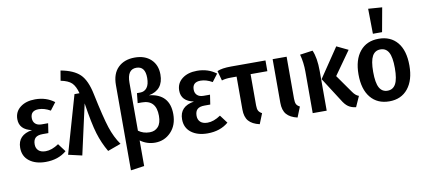

<svg xmlns="http://www.w3.org/2000/svg" viewBox="-86 -1146 3749 1690"><g transform="rotate(-10 1788.5 -301.0)"><path d="M241 -544Q340 -544 412 -489L361 -422Q307 -453 257 -453Q184 -453 184 -386Q184 -354 204 -335.5Q224 -317 260 -317H318L305 -231H254Q209 -231 189 -212Q169 -193 169 -154Q169 -119 191 -98.5Q213 -78 255 -78Q310 -78 372 -120L426 -48Q352 15 239 15Q149 15 93.5 -27.5Q38 -70 38 -146Q38 -261 168 -282Q57 -305 57 -399Q57 -465 108 -504.5Q159 -544 241 -544Z M506 -755Q621 -734 677 -680Q733 -626 759 -498Q804 -283 834.5 -190Q865 -97 914 -28L796 15Q749 -65 721 -157Q693 -249 665 -433L565 15L443 -13L591 -529H636Q619 -594 588.5 -623.5Q558 -653 491 -666Z M1235 -405Q1417 -385 1417 -205Q1417 -106 1359 -45.5Q1301 15 1217 15Q1144 15 1085 -28V201L964 218V-544Q964 -646 1019.5 -700Q1075 -754 1168 -754Q1259 -754 1312.5 -703.5Q1366 -653 1366 -568Q1366 -430 1235 -405ZM1186 -83Q1233 -83 1261.5 -115Q1290 -147 1290 -212Q1290 -354 1163 -354H1125L1134 -442H1163Q1201 -442 1223.5 -471Q1246 -500 1246 -559Q1246 -663 1167 -663Q1085 -663 1085 -544V-115Q1128 -83 1186 -83Z M1688 -544Q1787 -544 1859 -489L1808 -422Q1754 -453 1704 -453Q1631 -453 1631 -386Q1631 -354 1651 -335.5Q1671 -317 1707 -317H1765L1752 -231H1701Q1656 -231 1636 -212Q1616 -193 1616 -154Q1616 -119 1638 -98.5Q1660 -78 1702 -78Q1757 -78 1819 -120L1873 -48Q1799 15 1686 15Q1596 15 1540.5 -27.5Q1485 -70 1485 -146Q1485 -261 1615 -282Q1504 -305 1504 -399Q1504 -465 1555 -504.5Q1606 -544 1688 -544Z M2298 -433H2148V-153Q2148 -121 2157 -105Q2166 -89 2188 -77L2151 15Q2085 0 2054 -36Q2023 -72 2023 -139V-433H1971Q1923 -433 1890 -422L1866 -510Q1908 -529 1991 -529H2298Z M2487 -529V-153Q2487 -120 2495.5 -104Q2504 -88 2526 -77L2489 15Q2424 0 2393 -36Q2362 -72 2362 -139V-529Z M3035 -494 2887 -285 2999 -126Q3024 -89 3054 -79L3012 15Q2971 10 2943.5 -9Q2916 -28 2890 -72L2756 -281L2933 -543ZM2721 -542Q2752 -473 2752 -354V0H2627V-370Q2627 -453 2607 -526Z M3267 -820 3391 -811 3352 -596H3270ZM3538 -265Q3538 -135 3477.5 -60Q3417 15 3311 15Q3204 15 3143.5 -58.5Q3083 -132 3083 -265Q3083 -396 3143.5 -470Q3204 -544 3311 -544Q3418 -544 3478 -472Q3538 -400 3538 -265ZM3214 -265Q3214 -167 3238 -123.5Q3262 -80 3311 -80Q3360 -80 3384 -124Q3408 -168 3408 -265Q3408 -363 3384 -406Q3360 -449 3311 -449Q3262 -449 3238 -405.5Q3214 -362 3214 -265Z"/></g></svg>

Font: Fira Sans Condensed Medium
Style: Regular
Weight: 500
Width: 3
Designer: Carrois Corporate & Edenspiekermann AG
Foundry: Carrois Corporate GbR & Edenspiekermann AG
Version: Version 4.203;PS 004.203;hotconv 1.0.88;makeotf.lib2.5.64775